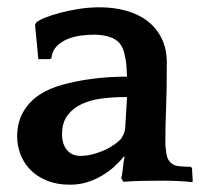

<svg xmlns="http://www.w3.org/2000/svg" viewBox="-20 -495 557 526"><path d="M312 -7Q315 -16 316.5 -33Q318 -50 321 -64L320 -67Q308 -52 292.5 -38Q277 -24 258 -13Q239 -2 217.5 4.5Q196 11 172 11Q136 11 109 0Q82 -11 64 -29Q46 -47 36.5 -71Q27 -95 27 -121Q27 -160 44 -189Q61 -218 89 -236Q115 -253 150 -262.5Q185 -272 218 -277Q251 -282 278 -283.5Q305 -285 314 -285H328Q327 -316 324 -333.5Q321 -351 316 -363Q307 -383 286.5 -391.5Q266 -400 238 -400Q221 -400 201.5 -397.5Q182 -395 165 -388Q148 -381 135.5 -368.5Q123 -356 121 -336L117 -333H85L76 -427L79 -433Q85 -439 102 -446Q119 -453 143 -459.5Q167 -466 195.5 -470.5Q224 -475 253 -475Q292 -475 326 -465.5Q360 -456 384.5 -437Q409 -418 423 -389.5Q437 -361 437 -323Q437 -282 436.5 -253Q436 -224 435 -199Q434 -174 433.5 -150.5Q433 -127 433 -98Q435 -75 438 -65Q441 -55 448 -49Q456 -41 472.5 -39.5Q489 -38 503 -38L506 -34L508 0L507 4Q490 2 468 1Q446 0 427 0Q399 0 371 0.5Q343 1 318 3ZM312 -115Q315 -120 318.5 -127Q322 -134 323 -144L328 -229H319Q288 -229 258 -225Q228 -221 204 -210Q180 -199 165 -179Q150 -159 150 -127Q150 -100 163.5 -84Q177 -68 200 -68Q217 -68 234.5 -72.5Q252 -77 267 -84Q282 -91 294 -99.5Q306 -108 312 -115Z"/></svg>

Font: QuattrocentoBold
Style: Bold
Weight: 700
Designer: Pablo Impallari
Foundry: Pablo Impallari, Igino Marini, Branda Gallo
Version: Version 2.000